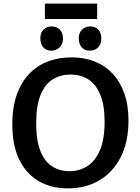

<svg xmlns="http://www.w3.org/2000/svg" viewBox="-20 -1030 776 1061"><path d="M355 11Q263 11 194 -29Q125 -69 86.5 -148Q48 -227 48 -343Q48 -435 72 -504.5Q96 -574 140 -620.5Q184 -667 243.5 -690Q303 -713 375 -713Q445 -713 502.5 -690.5Q560 -668 601.5 -624Q643 -580 666.5 -515Q690 -450 690 -364Q690 -246 647.5 -162.5Q605 -79 530 -34Q455 11 355 11ZM364 -84Q418 -84 461.5 -111Q505 -138 531.5 -198Q558 -258 558 -358Q558 -451 533.5 -508.5Q509 -566 467 -592Q425 -618 369 -618Q316 -618 272.5 -592Q229 -566 204.5 -506.5Q180 -447 180 -347Q180 -254 203 -196Q226 -138 267.5 -111Q309 -84 364 -84ZM477 -750Q448 -750 432 -768Q416 -786 415 -817Q415 -848 433 -866Q451 -884 477 -884Q507 -884 523.5 -866Q540 -848 540 -817Q540 -786 522 -768Q504 -750 477 -750ZM264 -750Q236 -750 219.5 -768Q203 -786 203 -817Q202 -848 220 -866Q238 -884 264 -884Q294 -884 311 -866Q328 -848 328 -817Q328 -786 309 -768Q290 -750 264 -750ZM517 -1010V-925H228V-1010Z"/></svg>

Font: Bitter Thin SemiBold
Style: Regular
Weight: 600
Version: Version 2.002